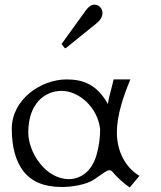

<svg xmlns="http://www.w3.org/2000/svg" viewBox="-20 -799 699 835"><path d="M31.2 -238.8C31.2 -160.2 48.3 -97.7 82 -54.2C116.2 -10.3 169.9 14.2 248.5 14.2C290 14.2 354.5 5.4 390.1 -19C435.5 -50.3 445.3 -58.6 456.5 -58.6C467.3 -58.6 471.7 -46.9 488.8 -30.3C504.9 -14.6 522.9 2 544.4 16.1L586.4 -34.2C521 -73.2 488.3 -147 488.3 -222.7C488.3 -298.8 517.1 -381.8 546.9 -453.6H474.1C467.8 -423.8 452.1 -372.1 449.2 -346.7C400.9 -432.6 340.8 -453.6 269.5 -453.6C158.2 -453.6 31.2 -366.7 31.2 -238.8ZM103 -223.1C103 -351.1 177.2 -403.8 247.6 -403.8C321.8 -403.8 403.8 -335 415.5 -237.3C415.5 -199.2 410.2 -161.6 399.9 -125.5C378.4 -49.3 326.2 -20 279.8 -20C178.2 -20 103 -135.7 103 -223.1ZM260.7 -590.8C261.7 -589.8 261.7 -589.4 264.2 -589.4C265.6 -589.4 266.1 -589.8 267.6 -590.8L398.9 -696.8C412.1 -707.5 425.8 -722.7 425.8 -742.7C425.8 -761.7 410.6 -778.8 390.6 -778.8C378.9 -778.8 366.2 -771.5 354 -754.9L250 -610.8C249 -609.9 248 -608.9 248 -607.9C248 -606.9 249 -606 250 -605Z"/></svg>

Font: Cardo
Style: Italic
Weight: 400
Designer: David J. Perry
Foundry: David J. Perry
Version: Version 0.99